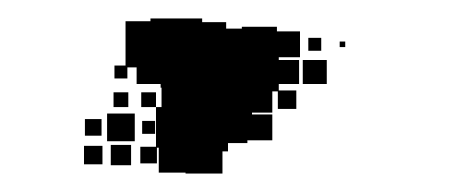

<svg xmlns="http://www.w3.org/2000/svg" viewBox="-20 -764 490 208"><path d="M242 -735H280V-730H305V-702H282V-699H304V-673H282V-666H301V-646H281V-665H275V-642H253V-640H275V-612H248V-609H227V-600H221V-576H181V-577H152V-604H150V-587H132V-605H149V-648H155V-669H154V-673H128V-691H118V-679H104V-693H116V-741H143V-744H199V-740H225V-733H242ZM314 -723H328V-709H314ZM348 -713V-719H354V-713ZM334 -673H308V-699H334ZM103 -664H119V-648H103ZM133 -648V-664H149V-648ZM126 -611H96V-641H126ZM72 -635H90V-617H72ZM134 -619V-633H148V-619ZM122 -585H100V-607H122ZM91 -586H71V-606H91Z"/></svg>

Font: Rubik-Storm
Style: Regular
Weight: 400
Designer: NaN (generative design), Hubert & Fischer (Rubik source font outlines)
Foundry: NaN, Hubert & Fischer
Version: Version 1.000